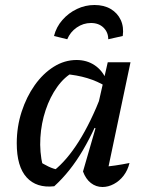

<svg xmlns="http://www.w3.org/2000/svg" viewBox="-20 -741 584 768"><path d="M197 4Q126 12 86.5 -31.5Q47 -75 47 -168Q47 -234 66.5 -294Q86 -354 119 -400.5Q152 -447 195 -474Q238 -501 286 -501Q327 -501 358 -480.5Q389 -460 405 -423L404 -395Q337 -437 238 -445L276 -454Q238 -434 209 -393.5Q180 -353 162.5 -300.5Q145 -248 141.5 -190.5Q138 -133 151 -78L133 -98Q153 -85 173.5 -75Q194 -65 217 -61L195 -58Q247 -99 295 -175Q343 -251 387 -364L407 -346Q362 -226 311.5 -140Q261 -54 197 4ZM404 -27 385 -73Q413 -75 440.5 -79Q468 -83 498 -89Q491 -60 474.5 -38.5Q458 -17 435.5 -5Q413 7 390 7Q364 7 343.5 -9Q323 -25 312 -55L362 -228L352 -232L411 -492H502ZM358 -721Q396 -721 423 -705Q450 -689 463 -661Q476 -633 471 -597L413 -584Q413 -612 394 -630.5Q375 -649 344 -649Q313 -649 287 -631Q261 -613 249 -584L196 -597Q205 -633 229.5 -661Q254 -689 287.5 -705Q321 -721 358 -721Z"/></svg>

Font: Piazzolla Thin SemiBold
Style: Italic
Weight: 600
Italic angle: -11.3°
Version: Version 2.005